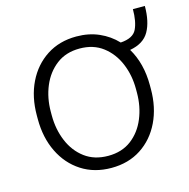

<svg xmlns="http://www.w3.org/2000/svg" viewBox="-92 -674 761 773"><g transform="rotate(-15 289.0 -287.5)"><path d="M43.9 -256.3V-272Q43.9 -349.1 73.2 -409.2Q102.5 -469.2 155.5 -503.7Q208.5 -538.1 279.3 -538.1Q331.1 -538.1 373.3 -519.5Q415.5 -501 446.3 -468.3Q498.5 -471.7 513.4 -502.7Q528.3 -533.7 528.3 -585.4H578.1Q578.1 -520 555.4 -480Q532.7 -439.9 475.1 -429.7Q515.1 -362.8 515.1 -272V-256.3Q515.1 -179.7 486.1 -119.4Q457 -59.1 404.3 -24.7Q351.6 9.8 280.3 9.8Q209 9.8 155.8 -24.7Q102.5 -59.1 73.2 -119.4Q43.9 -179.7 43.9 -256.3ZM102.1 -272V-256.3Q102.1 -198.7 122.6 -149.4Q143.1 -100.1 182.9 -70.3Q222.7 -40.5 280.3 -40.5Q337.4 -40.5 376.7 -70.3Q416 -100.1 436.5 -149.4Q457 -198.7 457 -256.3V-272Q457 -329.1 436.5 -378.2Q416 -427.2 376.5 -457.5Q336.9 -487.8 279.3 -487.8Q222.2 -487.8 182.6 -457.5Q143.1 -427.2 122.6 -378.2Q102.1 -329.1 102.1 -272Z"/></g></svg>

Font: Vazirmatn UI ExtraLight
Style: Regular
Weight: 200
Designer: Saber Rastikerdar
Foundry: Saber Rastikerdar
Version: Version 33.003